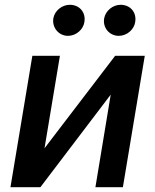

<svg xmlns="http://www.w3.org/2000/svg" viewBox="-20 -777 644 797"><path d="M164.8 -161.6 228.7 -545.5H114.3L23.4 0H147.7L439.6 -384.2L376.1 0H490.1L581 -545.5H458.1ZM201.3 -700.3C195.7 -661.9 224.1 -628.2 262.1 -628.2C296.2 -628.2 325.6 -654.5 330.3 -685.4C337 -725.5 310.4 -757.1 269.5 -757.1C237.9 -757.1 206.7 -733 201.3 -700.3ZM412.3 -700.3C405.9 -660.9 435 -628.2 473 -628.2C507.1 -628.2 536.6 -654.5 541.2 -685.4C547.9 -725.5 521.3 -757.1 480.5 -757.1C448.9 -757.1 418 -733 412.3 -700.3Z"/></svg>

Font: Magic Ui Pro Semi Bold
Style: Italic
Weight: 600
Italic angle: -9.39999°
Designer: Stefan Endress, Andreas Faust
Version: Version 1.000;FEAKit 1.0